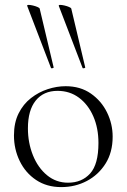

<svg xmlns="http://www.w3.org/2000/svg" viewBox="-20 -751 517 784"><path d="M230 13Q171 13 127.5 -16Q84 -45 60.5 -93.5Q37 -142 37 -198Q37 -250 56 -288Q75 -326 106.5 -350.5Q138 -375 175 -387Q212 -399 248 -399Q308 -399 351 -369Q394 -339 417 -292Q440 -245 440 -193Q440 -129 411 -83Q382 -37 334.5 -12Q287 13 230 13ZM258 -5Q314 -5 348 -42.5Q382 -80 382 -167Q382 -228 361 -276Q340 -324 302.5 -352Q265 -380 215 -380Q158 -380 126 -340.5Q94 -301 94 -227Q94 -168 114.5 -117Q135 -66 172 -35.5Q209 -5 258 -5ZM317 -474Q318 -471 323.5 -472.5Q329 -474 328 -476L271 -716Q270 -719 262 -722.5Q254 -726 243.5 -728.5Q233 -731 226 -731Q219 -731 220 -727ZM188 -474Q189 -471 194.5 -472.5Q200 -474 199 -476L142 -716Q141 -719 133 -722.5Q125 -726 114.5 -728.5Q104 -731 97 -731Q90 -731 91 -727Z"/></svg>

Font: Cormorant Infant Light
Style: Regular
Weight: 300
Designer: Christian Thalmann (Catharsis Fonts)
Foundry: Catharsis Fonts
Version: Version 4.001